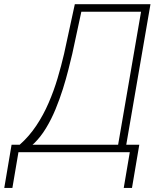

<svg xmlns="http://www.w3.org/2000/svg" viewBox="-61 -731 766 922"><path d="M576.2 -36.1 570.8 0H16.1L21.5 -36.1ZM33.7 -36.1 -1.5 171.4H-40.5L-5.4 -36.1ZM607.9 -36.1 572.8 171.4H533.2L568.4 -36.1ZM634.3 -710.9 628.9 -674.8H307.6L313 -710.9ZM661.6 -710.9 539.1 0H500L622.6 -710.9ZM298.3 -710.9H337.4L286.1 -472.7Q278.3 -439.9 267.3 -396.2Q256.3 -352.5 241 -303.7Q225.6 -254.9 205.6 -206.3Q185.5 -157.7 159.9 -115.5Q134.3 -73.2 102.8 -42.7Q71.3 -12.2 33.2 0H-1.5L3.9 -36.1H33.7Q78.6 -75.7 113 -127.2Q147.5 -178.7 172.6 -237.1Q197.8 -295.4 215.6 -355.5Q233.4 -415.5 246.6 -472.2Z"/></svg>

Font: Roboto ExtraLight
Style: Italic
Weight: 250
Designer: Christian Robertson
Foundry: Google
Version: Version 3.009; 2024